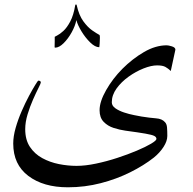

<svg xmlns="http://www.w3.org/2000/svg" viewBox="-20 -647 840 836"><path d="M743.7 -430.7 723.6 -337.9Q711.9 -349.1 700 -355.7Q688 -362.3 664.1 -362.3Q638.7 -362.3 605.2 -349.1Q571.8 -335.9 540 -313.2Q508.3 -290.5 487.5 -261.7Q466.8 -232.9 466.8 -201.7Q466.8 -186.5 482.4 -175.5Q498 -164.6 520.3 -157.2Q542.5 -149.9 563.7 -145.8Q585 -141.6 596.2 -139.6Q632.8 -133.8 659.4 -131.8Q686 -129.9 698.7 -114.7Q706.1 -106.9 707.3 -91.6Q708.5 -76.2 708.5 -55.2Q708.5 -32.7 692.1 -7.3Q675.8 18.1 649.9 39.1Q606 73.7 546.6 103.3Q487.3 132.8 418.5 150.6Q349.6 168.5 275.4 168.5Q168.9 168.5 103.3 118.9Q37.6 69.3 37.6 -22Q37.6 -53.2 48.1 -90.1Q58.6 -127 74.5 -163.3Q90.3 -199.7 106.4 -229.7Q122.6 -259.8 133.8 -277.8Q145 -295.9 146.5 -295.9Q157.7 -295.9 157.7 -287.6Q157.7 -284.2 147.5 -263.9Q137.2 -243.7 123.8 -213.4Q110.4 -183.1 100.1 -149.2Q89.8 -115.2 89.8 -84.5Q89.8 -38.1 110.4 -7.3Q130.9 23.4 164.1 41.5Q197.3 59.6 236.3 67.4Q275.4 75.2 313 75.2Q351.6 75.2 397.9 65.4Q444.3 55.7 490.7 40.5Q537.1 25.4 575.7 9Q614.3 -7.3 637.7 -21.2Q661.1 -35.2 661.1 -42Q661.1 -50.3 651.6 -55.2Q642.1 -60.1 613 -65.2Q584 -70.3 525.9 -78.1Q501.5 -81.5 475.3 -89.8Q449.2 -98.1 431.4 -116.5Q413.6 -134.8 413.6 -167Q413.6 -204.6 442.1 -254.6Q470.7 -304.7 512.7 -347.2Q556.6 -391.1 606.9 -420.4Q657.2 -449.7 706.1 -449.7Q713.4 -449.7 728.5 -445.1Q743.7 -440.4 743.7 -430.7ZM415 -482.9Q415 -474.6 414.1 -459.2Q413.1 -443.8 412.1 -441.4Q394 -441.4 372.8 -462.2Q351.6 -482.9 334.7 -510.7Q317.9 -538.6 312.5 -559.6Q307.6 -534.2 292 -506.1Q276.4 -478 256.8 -458.7Q237.3 -439.5 220.2 -439.5Q217.8 -439.5 217.8 -441.9Q217.8 -447.8 218 -453.6Q218.3 -459.5 218.3 -468.3Q218.3 -473.6 218.3 -479.7Q218.3 -485.8 218.3 -486.8Q218.3 -487.3 229.2 -492.7Q240.2 -498 255.9 -512.2Q271.5 -526.4 285.9 -553.5Q300.3 -580.6 307.6 -624.5Q307.6 -627.4 311 -627.4Q314 -627.4 314 -624.5Q323.7 -580.6 342.8 -554.4Q361.8 -528.3 381.6 -514.6Q401.4 -501 412.6 -495.1Q414.1 -494.6 414.6 -490Q415 -485.4 415 -482.9Z"/></svg>

Font: Scheherazade New Rohingya
Style: Regular
Weight: 400
Designer: SIL International
Foundry: SIL International
Version: Version 3.000 ; LngRng